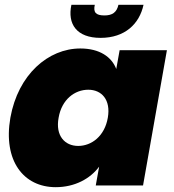

<svg xmlns="http://www.w3.org/2000/svg" viewBox="-20 -769 720 796"><path d="M23 -281C-8 -102 78 7 211 7C290 7 354 -28 391 -78L377 0H573L672 -561H476L462 -483C443 -533 393 -568 313 -568C180 -568 55 -460 23 -281ZM427 -281C414 -205 360 -164 304 -164C249 -164 209 -206 223 -281C236 -357 290 -397 346 -397C401 -397 440 -356 427 -281ZM276 -749C259 -670 297 -612 397 -612C498 -612 558 -670 575 -749H471C464 -718 446 -705 413 -705C377 -705 366 -718 373 -749Z"/></svg>

Font: SVN-Poppins ExtraBold
Style: Italic
Weight: 800
Italic angle: -10°
Designer: Ninad Kale (Devanagari), Jonny Pinhorn (Latin)
Foundry: Indian Type Foundry
Version: Version 3.002 2017